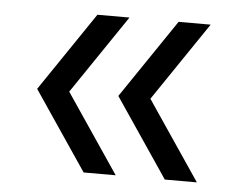

<svg xmlns="http://www.w3.org/2000/svg" viewBox="-39 -539 628 516"><g transform="rotate(5 275.0 -281.0)"><path d="M204 -68.5 60 -281.5 204 -494H290.5L146.5 -281.5L290.5 -68.5ZM423 -68.5 279 -281.5 423 -494H509.5L365.5 -281.5L509.5 -68.5Z"/></g></svg>

Font: Encode Sans Semi Expanded
Style: Regular
Weight: 400
Width: 6
Designer: Multiple Designers
Foundry: Impallari Type
Version: Version 2.000